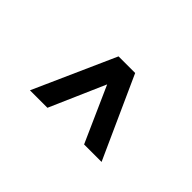

<svg xmlns="http://www.w3.org/2000/svg" viewBox="-85 -698 800 800"><g transform="rotate(-45 314.5 -298.0)"><path d="M137 -87V-190L382 -299L137 -406V-509L498 -348V-250Z"/></g></svg>

Font: Figtree Light SemiBold
Style: Regular
Weight: 600
Version: Version 2.002